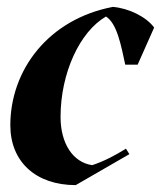

<svg xmlns="http://www.w3.org/2000/svg" viewBox="-20 -524 468 558"><path d="M200 14 356 -76 346 -92C314 -72 284 -56 248 -44C192 -52 156 -107 156 -184C156 -312 212 -432 288 -476C320 -456 332 -392 344 -336H380L428 -444C404 -476 354 -500 308 -504C120 -468 10 -320 10 -160C10 -54 84 14 200 14Z"/></svg>

Font: Mazius Display Extra Italic
Style: Bold
Weight: 700
Italic angle: -17°
Designer: Alberto Casagrande & Collletttivo
Foundry: Collletttivo
Version: Version 2.000;Glyphs 3.2 (3217)